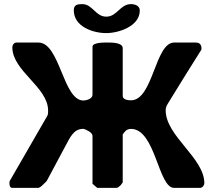

<svg xmlns="http://www.w3.org/2000/svg" viewBox="-20 -914 1037 934"><path d="M26 -23C26 -15 27 0 40 0H167C168 0 178 -5 180 -7C184 -10 203 -29 207 -33C221 -59 286 -181 300 -207C319 -241 337 -287 383 -287H387C398 -284 430 -270 430 -253V-20L453 0H547C553 0 562 -8 567 -13C570 -17 577 -26 577 -27V-260C577 -260 584 -270 587 -273C594 -282 605 -287 617 -287C737 -287 749 0 827 0H953C965 0 974 -13 974 -23C974 -146 786 -252 786 -377C786 -397 794 -405 807 -427C829 -464 937 -637 960 -673V-680C960 -696 951 -707 933 -707H827C734 -707 725 -426 617 -426C606 -426 577 -428 577 -447V-680C577 -708 520 -707 506 -707C501 -707 430 -710 430 -687V-453C430 -433 399 -425 386 -425C286 -425 272 -707 167 -707H60C47 -707 40 -694 40 -684C40 -568 214 -491 214 -376C214 -354 214 -357 200 -333C174 -288 53 -78 27 -33C26 -32 26 -25 26 -23ZM339 -864C339 -785 431 -753 497 -753C557 -753 660 -786 660 -863C660 -887 635 -894 617 -894C564 -894 550 -833 497 -833C444 -833 431 -894 380 -894C355 -894 339 -890 339 -864Z"/></svg>

Font: Asimov Print
Style: C
Weight: 500
Designer: Google
Version: Version 2.000980: 2014